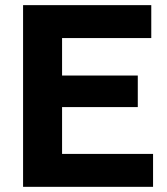

<svg xmlns="http://www.w3.org/2000/svg" viewBox="-20 -723 645 743"><path d="M69.3 0V-703.1H565.4V-575.7H220.2V-430.7H513.2V-308.6H220.2V-127.4H572.3V0Z"/></svg>

Font: Schibsted Grotesk
Style: Bold
Weight: 700
Designer: Bakken & Baeck AS, Henrik Kongsvoll
Foundry: Schibsted ASA
Version: Version 1.100;gftools[0.9.25]